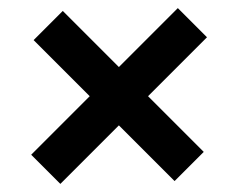

<svg xmlns="http://www.w3.org/2000/svg" viewBox="-20 -572 587 474"><path d="M129 -118 57 -190 419 -552 491 -480ZM411 -125 63 -473 135 -545 483 -197Z"/></svg>

Font: Outfit Thin Medium
Style: Regular
Weight: 500
Version: Version 1.100;gftools[0.9.27]